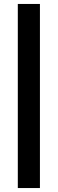

<svg xmlns="http://www.w3.org/2000/svg" viewBox="-20 -950 291 970"><path d="M70 0V-930H181.7V0Z"/></svg>

Font: Matangi Light
Style: Regular
Weight: 300
Designer: Prashant Pant
Foundry: The Graphic Ant
Version: Version 3.002